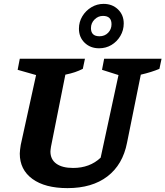

<svg xmlns="http://www.w3.org/2000/svg" viewBox="-20 -958 853 990"><path d="M328 12Q212 12 147 -35.5Q82 -83 82 -166Q82 -175 83.5 -186.5Q85 -198 87 -211L166 -571L71 -598L82 -655H418L407 -603Q387 -593 366.5 -586Q346 -579 317 -573L243 -202Q242 -194 241 -188Q240 -182 240 -177Q240 -136 270.5 -114Q301 -92 357 -92Q443 -92 499 -145L591 -571L506 -598L517 -655H813L802 -603Q762 -586 706 -573L635 -222Q613 -109 534 -48.5Q455 12 328 12ZM491 -709Q446 -709 416.5 -737.5Q387 -766 387 -810Q387 -845 404.5 -874Q422 -903 451 -920.5Q480 -938 514 -938Q559 -938 588.5 -909.5Q618 -881 618 -837Q618 -802 600.5 -772.5Q583 -743 554.5 -726Q526 -709 491 -709ZM493 -771Q520 -771 537.5 -789Q555 -807 555 -833Q555 -876 511 -876Q486 -876 467.5 -857.5Q449 -839 449 -813Q449 -771 493 -771Z"/></svg>

Font: Piazzolla SC
Style: Bold Italic
Weight: 700
Italic angle: -11.3°
Designer: Juan Pablo del Peral
Foundry: Huerta Tipografica
Version: Version 1.330